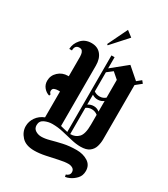

<svg xmlns="http://www.w3.org/2000/svg" viewBox="-244 -923 1084 1242"><g transform="rotate(30 297.5 -302.0)"><path d="M267.5 -663.3 260.8 -669.2 331.7 -815.8 375 -782.5ZM102.5 -192.5Q78.3 -199.2 60.8 -220Q43.3 -240.8 43.3 -270Q43.3 -309.2 72.9 -336.7Q102.5 -364.2 144.2 -364.2Q147.5 -364.2 150 -364.2V-510Q150 -516.7 148.3 -528.3Q146.7 -540 140 -549.6Q133.3 -559.2 118.3 -559.2Q84.2 -559.2 84.2 -519.2H64.2Q65.8 -560 94.6 -592.1Q123.3 -624.2 171.7 -624.2Q216.7 -624.2 242.1 -593.8Q267.5 -563.3 267.5 -511.7V-60.8Q281.7 -57.5 295 -53.8Q308.3 -50 321.7 -47.5V-619.2H345V-535.8L458.3 -627.5L542.5 -554.2L574.2 -580L589.2 -561.7L546.7 -527.5V-122.5Q546.7 -95 538.8 -68.3Q530.8 -41.7 508.3 -24.6Q485.8 -7.5 442.5 -7.5Q409.2 -7.5 371.7 -16.7Q334.2 -25.8 294.2 -35Q254.2 -44.2 213.3 -44.2Q183.3 -44.2 155.4 -31.3Q127.5 -18.3 127.5 13.3Q127.5 38.3 147.1 50.8Q166.7 63.3 190.8 63.3Q218.3 63.3 254.2 53.3Q290 43.3 334.6 33.3Q379.2 23.3 434.2 23.3Q481.7 23.3 517.1 45.4Q552.5 67.5 552.5 111.7Q552.5 146.7 531.2 169.2Q510 191.7 485 202.5Q470.8 209.2 454.2 211.7L450.8 195.8Q461.7 193.3 470 185Q478.3 176.7 478.3 163.3Q478.3 145 464.2 136.2Q450 127.5 431.7 127.5Q404.2 127.5 362.9 136.7Q321.7 145.8 277.5 155Q233.3 164.2 195.8 164.2Q132.5 164.2 101.2 130Q70 95.8 70 54.2Q70 18.3 91.2 -12.1Q112.5 -42.5 150 -57.5V-250.8H135.8Q120 -250.8 107.9 -245.4Q95.8 -240 95.8 -224.2Q95.8 -211.7 106.7 -204.2ZM385.8 -538.3 345 -506.7V-363.3Q364.2 -350 388.3 -350.4Q412.5 -350.8 430.8 -366.7V-499.2ZM345 -265Q364.2 -278.3 387.9 -278.3Q411.7 -278.3 430.8 -262.5V-341.7Q412.5 -327.5 388.8 -326.7Q365 -325.8 345 -339.2ZM430.8 -165V-238.3Q412.5 -253.3 388.3 -254.2Q364.2 -255 345 -240.8V-45H346.7Q383.3 -45 407.1 -70Q430.8 -95 430.8 -165Z"/></g></svg>

Font: Manufacturing Consent
Style: Regular
Weight: 400
Version: Version 3.000; ttfautohint (v1.8.4.7-5d5b)